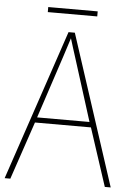

<svg xmlns="http://www.w3.org/2000/svg" viewBox="-57 -867 617 909"><g transform="rotate(5 252.0 -412.5)"><path d="M370 -825H135V-801H370ZM476 0H504L271 -715H241L0 0H27L120 -275H386ZM282 -601 377 -300H128L227 -600C236 -630 246 -657 255 -687C265 -653 274 -627 282 -601Z"/></g></svg>

Font: Noto Sans Lao SemiCondensed Thin
Style: Regular
Weight: 100
Width: 4
Designer: Monotype Design Team
Foundry: Monotype Imaging Inc.
Version: Version 2.003